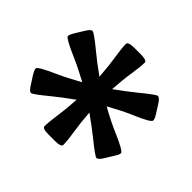

<svg xmlns="http://www.w3.org/2000/svg" viewBox="-114 -863 607 607"><g transform="rotate(45 189.0 -560.0)"><path d="M198.2 -367.7H169.9Q142.1 -367.7 142.1 -377.4Q142.1 -396.5 147 -429.2Q151.9 -461.9 154.8 -508.3Q116.7 -481 90.3 -459.5Q44.4 -421.4 37.6 -421.4Q30.3 -421.4 20 -438L3.9 -462.9Q-6.8 -480 -6.8 -486.8Q-6.8 -495.1 53.2 -521.5Q83 -534.7 128.4 -560.1Q83 -584.5 53.2 -597.2Q-7.3 -623.5 -7.3 -631.3Q-7.3 -638.2 3.4 -655.3L19 -680.7Q29.3 -697.8 36.6 -697.8Q43.9 -697.8 89.4 -660.2Q116.2 -637.7 154.3 -610.8Q150.9 -657.7 145.5 -690.9Q140.1 -724.1 140.1 -743.2Q140.1 -753.4 168 -753.4H195.8Q224.1 -753.4 224.1 -743.7Q224.1 -724.6 218.8 -691.4Q213.4 -658.2 210.4 -611.3Q249 -639.2 275.4 -660.6Q321.8 -698.7 328.1 -698.7Q335.4 -698.7 346.2 -682.1L364.7 -652.8Q372.6 -640.1 372.6 -633.3Q372.6 -624 312 -598.6Q282.2 -585.9 236.8 -560.5Q282.7 -535.2 313 -522.5Q373 -496.6 373.5 -488.3Q373.5 -481.4 365.2 -468.8L347.2 -439.5Q336.9 -422.4 329.1 -422.4Q322.8 -422.4 276.4 -460Q249.5 -481.4 211.9 -508.3Q215.3 -462.4 220.7 -429.7Q226.1 -397 226.1 -377.9Q226.1 -367.7 198.2 -367.7Z"/></g></svg>

Font: Bainsley
Style: Bold
Weight: 700
Designer: Paul James MIller
Foundry: High-Logic / Made with FontCreator
Version: Version 1.411;March 28, 2021;FontCreator 13.0.0.2683 64-bit